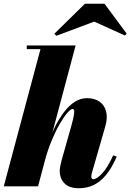

<svg xmlns="http://www.w3.org/2000/svg" viewBox="-20 -992 694 1022"><path d="M0 0 195.5 -730.5H122.5V-750H382.5L182.5 0ZM400.5 10Q348 10 323 -16.2Q298 -42.5 298 -82Q298 -93.5 301 -109Q304 -124.5 307.5 -137L358.5 -318Q369.5 -357 373 -377.2Q376.5 -397.5 374.2 -404.8Q372 -412 366.5 -412Q357 -412 339 -391.8Q321 -371.5 299.2 -334.5Q277.5 -297.5 256 -246.2Q234.5 -195 217.5 -133H205.5Q217.5 -178.5 234.2 -226Q251 -273.5 272.8 -317Q294.5 -360.5 320.5 -395Q346.5 -429.5 377.2 -449.5Q408 -469.5 443 -469.5Q483.5 -469.5 510 -450.8Q536.5 -432 545 -398.2Q553.5 -364.5 540.5 -319.5L469.5 -73Q468.5 -69.5 467.2 -63.2Q466 -57 466 -53Q466 -38 476 -38Q495 -38 524 -69.2Q553 -100.5 582.5 -165L601.5 -158.5Q574 -95.5 542.8 -58.8Q511.5 -22 476.2 -6Q441 10 400.5 10ZM280 -801.5 269.5 -812.5 432 -972H536.5L654.5 -812.5L645 -803L481.5 -877Z"/></svg>

Font: Bodoni Moda 11pt Black
Style: Italic
Weight: 900
Italic angle: -13°
Designer: Owen Earl
Foundry: indestructible type
Version: Version 2.004